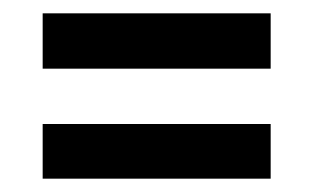

<svg xmlns="http://www.w3.org/2000/svg" viewBox="-20 -387 470 288"><path d="M44 -284V-367H386V-284ZM44 -119V-201H386V-119Z"/></svg>

Font: Yrsa
Style: Bold
Weight: 700
Version: Version 2.004